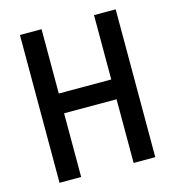

<svg xmlns="http://www.w3.org/2000/svg" viewBox="-104 -782 794 870"><g transform="rotate(-15 293.0 -346.5)"><path d="M416 0V-693.4H517.6V0ZM68.4 0V-693.4H169.9V0ZM88.9 -298.8V-391.6H499.5V-298.8Z"/></g></svg>

Font: Cascadia Code
Style: Regular
Weight: 400
Monospace: yes
Designer: Aaron Bell
Foundry: Saja Typeworks
Version: Version 2106.017